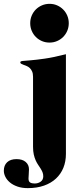

<svg xmlns="http://www.w3.org/2000/svg" viewBox="-76 -742 429 992"><path d="M80.1 -622.1Q80.1 -643.1 87.9 -661.4Q95.7 -679.7 109.1 -693.1Q122.6 -706.5 140.9 -714.4Q159.2 -722.2 180.2 -722.2Q200.7 -722.2 218.8 -714.4Q236.8 -706.5 250.2 -693.1Q263.7 -679.7 271.5 -661.4Q279.3 -643.1 279.3 -622.1Q279.3 -601.1 271.5 -582.8Q263.7 -564.5 250.2 -551Q236.8 -537.6 218.8 -529.8Q200.7 -522 179.7 -522Q158.7 -522 140.6 -529.8Q122.6 -537.6 109.1 -551Q95.7 -564.5 87.9 -582.8Q80.1 -601.1 80.1 -622.1ZM94.7 -345.2Q94.7 -362.3 89.8 -373Q85 -383.8 77.6 -390.6Q70.3 -397.5 61.8 -400.9Q53.2 -404.3 45.9 -407Q38.6 -409.7 33.7 -412.4Q28.8 -415 28.8 -419.9Q28.8 -425.8 41.3 -427Q53.7 -428.2 81.8 -430.4Q109.9 -432.6 154.8 -439Q199.7 -445.3 264.6 -461.9V53.2Q264.6 92.3 251.5 124.8Q238.3 157.2 213.1 180.7Q188 204.1 151.4 217Q114.7 230 67.4 230Q37.6 230 14.4 221.9Q-8.8 213.9 -24.4 200.9Q-40 188 -48.1 171.9Q-56.2 155.8 -56.2 140.1Q-56.2 112.3 -39.1 96.2Q-22 80.1 9.3 80.1Q39.6 80.1 56.6 94.7Q73.7 109.4 73.7 132.8Q73.7 146.5 72.5 158.4Q71.3 170.4 71.3 180.2Q71.3 195.8 79.8 200.9Q88.4 206.1 102.5 206.1Q121.1 206.1 134.3 196.5Q147.5 187 147.5 168.9Q147.5 157.2 143.6 147.7Q139.6 138.2 133.8 128.9Q127.9 119.6 121.1 109.6Q114.3 99.6 108.4 86.7Q102.5 73.7 98.6 56.6Q94.7 39.6 94.7 16.1Z"/></svg>

Font: XB Zar
Style: Bold
Weight: 700
Designer: Behnam
Foundry: Irmug
Version: Version 8.005 2009